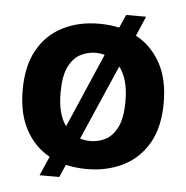

<svg xmlns="http://www.w3.org/2000/svg" viewBox="-48 -628 706 728"><g transform="rotate(5 305.0 -264.0)"><path d="M129 53 161 -20Q103 -52 70 -113Q37 -174 37 -264Q37 -356 71.5 -417Q106 -478 166.5 -508.5Q227 -539 304 -539Q345 -539 381 -531L403 -581H479L447 -506Q505 -475 539.5 -414Q574 -353 574 -262Q574 -168 538.5 -107Q503 -46 442 -16Q381 14 305 14Q263 14 225 5L204 53ZM181 -266Q181 -223 189.5 -192Q198 -161 213 -141L335 -423Q318 -428 300 -428Q270 -428 242.5 -413.5Q215 -399 198 -364Q181 -329 181 -266ZM310 -93Q341 -93 368 -107.5Q395 -122 412 -157Q429 -192 429 -254Q429 -300 419.5 -332Q410 -364 394 -384L270 -99Q288 -93 310 -93Z"/></g></svg>

Font: Bricolage Grotesque 10pt Bricolage Grotesque 10pt Regular
Style: Bold
Weight: 700
Designer: Mathieu Triay
Foundry: Atelier Triay
Version: Version 1.000; ttfautohint (v1.8.4.7-5d5b);gftools[0.9.32]